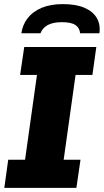

<svg xmlns="http://www.w3.org/2000/svg" viewBox="-20 -915 505 935"><path d="M1 0 20 -137H102L160 -550H78L98 -686H449L430 -550H348L290 -137H372L352 0ZM84 -753Q90 -795 115 -827Q140 -859 183 -877Q226 -895 286 -895Q350 -895 391.5 -877Q433 -859 451.5 -827Q470 -795 464 -753H370Q368 -779 347.5 -793Q327 -807 282 -807Q238 -807 212.5 -793Q187 -779 177 -753Z"/></svg>

Font: Chivo Medium ExtraBold
Style: Italic
Weight: 800
Italic angle: -8.05°
Version: Version 2.002